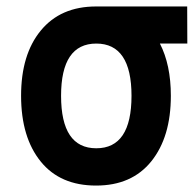

<svg xmlns="http://www.w3.org/2000/svg" viewBox="-20 -557 602 591"><path d="M44.9 -262.2C44.9 -176.3 65.4 -108.9 105.5 -59.6C145.5 -10.3 202.1 14.2 275.9 14.2C349.1 14.2 405.8 -10.7 445.8 -60.5C485.8 -110.4 505.9 -177.2 505.9 -262.2C505.9 -325.7 494.6 -379.4 472.2 -422.9H556.6L556.2 -537.1H275.9C202.6 -537.1 146 -512.2 105.5 -462.9C64.9 -413.6 44.9 -346.7 44.9 -262.2ZM168 -262.2C168 -369.1 204.1 -422.9 276.4 -422.9C348.6 -422.9 384.8 -369.1 384.8 -262.2C384.8 -154.3 348.6 -100.6 276.4 -100.6C204.1 -100.6 168 -154.3 168 -262.2Z"/></svg>

Font: Tuffy
Style: Bold
Weight: 700
Designer: Thatcher Ulrich, Karoly Barta, Michael Everson
Version: Version 001.270